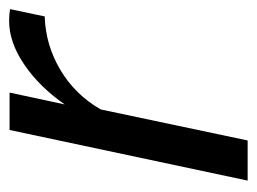

<svg xmlns="http://www.w3.org/2000/svg" viewBox="-91 -472 563 421"><g transform="rotate(-90 190.5 -261.5)"><path d="M116 -522H198L172 -401Q210 -456 259 -489.5Q308 -523 355 -523Q369 -523 381 -521L365 -445Q302 -443 247.5 -410.5Q193 -378 161 -322L93 0H5Z"/></g></svg>

Font: Raleway-v4020 Medium
Style: Italic
Weight: 500
Italic angle: -12°
Designer: Matt McInerney, Pablo Impallari, Rodrigo Fuenzalida
Foundry: Matt McInerney, Pablo Impallari, Rodrigo Fuenzalida
Version: Version 4.020;PS 004.020;hotconv 1.0.88;makeotf.lib2.5.64775